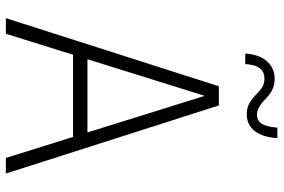

<svg xmlns="http://www.w3.org/2000/svg" viewBox="-172 -772 945 640"><g transform="rotate(90 300.0 -452.5)"><path d="M41 0 268 -710H332L559 0H507L437 -224H163L93 0ZM300 -663 178 -272H422ZM361 -803Q341 -803 325.5 -811.5Q310 -820 295 -835Q282 -848 270.5 -855Q259 -862 242 -862Q221 -862 208.5 -847Q196 -832 194 -798H159Q162 -845 185 -870.5Q208 -896 242 -896Q266 -896 283 -886.5Q300 -877 315 -861Q341 -837 363 -837Q382 -837 392.5 -852.5Q403 -868 406 -905H441Q438 -857 417.5 -830Q397 -803 361 -803Z"/></g></svg>

Font: Geist Mono ExtraLight
Style: Regular
Weight: 200
Monospace: yes
Designer: Basement.studio, Andrés Briganti, Mateo Zaragoza
Foundry: Basement.studio, Vercel, Andrés Briganti, Guido Ferreyra, Mateo Zaragoza
Version: Version 1.500; ttfautohint (v1.8.4.7-5d5b)